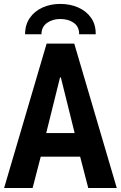

<svg xmlns="http://www.w3.org/2000/svg" viewBox="-20 -937 602 957"><path d="M186.5 -766.1H105Q105 -813.5 128.7 -847.7Q152.3 -881.8 192.4 -899.7Q232.4 -917.5 280.3 -917.5Q329.1 -917.5 369.9 -899.7Q410.6 -881.8 434.3 -847.7Q458 -813.5 457 -766.1H374.5Q375 -803.7 347.9 -823Q320.8 -842.3 280.3 -842.3Q241.7 -842.3 214.4 -822.8Q187 -803.2 186.5 -766.1ZM562 0H419.9L379.4 -156.2H183.1L142.6 0H0.5L212.4 -719.7H350.1ZM283.2 -551.3H279.3L210.4 -273.9H352.1Z"/></svg>

Font: Reddit Mono
Style: Bold
Weight: 700
Designer: Stephen Hutchings
Foundry: Reddit
Version: Version 1.009